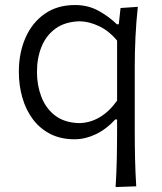

<svg xmlns="http://www.w3.org/2000/svg" viewBox="-20 -549 652 772"><path d="M298.5 -54Q239.2 -55.5 201.6 -84.4Q164.1 -113.3 146.3 -159.8Q128.6 -206.2 128.6 -259.7Q128.6 -316.1 147.2 -361.6Q165.8 -407.2 204 -434.6Q242.2 -461.9 300.3 -463.4Q337.8 -462.9 378.2 -443.8Q418.6 -424.7 450.8 -385.8V-144.3Q419.7 -100.6 380.9 -77.6Q342.1 -54.7 298.5 -54ZM444.8 203.1 527.8 200.2Q524.2 142.7 523 88.9Q521.8 35.2 521.8 -28.9V-280.7Q521.8 -339 524.7 -400.1Q527.6 -461.2 534.2 -521.5L464.7 -516.8L457.6 -451.5H449.6Q419.5 -481.5 377 -505.2Q334.5 -528.8 281.8 -528.8Q210.5 -528.8 160 -493.6Q109.5 -458.4 82.7 -397.7Q55.8 -336.9 55.8 -260Q55.8 -205.5 69.9 -156.5Q83.9 -107.5 111.9 -69.9Q139.9 -32.3 181.9 -10.6Q223.9 11 279.8 11Q322.4 11 364.9 -9.1Q407.5 -29.3 443.6 -68.7H450.8V-26.1Q450.8 36 449.6 90.8Q448.4 145.6 444.8 203.1Z"/></svg>

Font: Pinar-VF
Style: Regular
Weight: 300
Designer: Amin Abedi
Version: Version 3.0